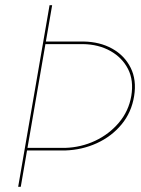

<svg xmlns="http://www.w3.org/2000/svg" viewBox="-20 -720 545 740"><path d="M181 -700 60 0H50L171 -700ZM150 -560H301Q365 -559 412.5 -532.5Q460 -506 483.5 -459Q507 -412 497 -350Q487 -287 448.5 -240.5Q410 -194 353 -168Q296 -142 230 -140H78L80 -150H231Q293 -152 347 -177.5Q401 -203 438.5 -247.5Q476 -292 486 -350Q496 -410 473.5 -454Q451 -498 405.5 -523.5Q360 -549 300 -550H148Z"/></svg>

Font: Jost Thin
Style: Italic
Weight: 200
Italic angle: -5°
Version: Version 3.710